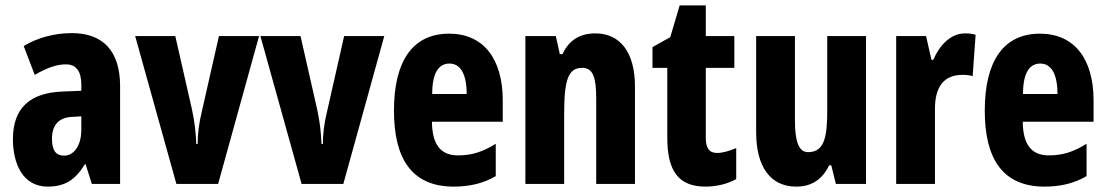

<svg xmlns="http://www.w3.org/2000/svg" viewBox="-20 -749 4109 713"><path d="M247 -626C182 -626 119 -609 68 -578L109 -471C156 -498 191 -510 225 -510C264 -510 282 -483 282 -434V-412L211 -409C92 -404 28 -349 28 -232C28 -142 64 -56 157 -56C223 -56 261 -83 295 -139H298L321 -66H426V-429C426 -562 360 -626 247 -626ZM248 -315 282 -317V-267C282 -209 255 -171 218 -171C188 -171 173 -190 173 -234C173 -284 198 -313 248 -315Z M635 -66H790L942 -615H793L730 -337C718 -288 714 -250 714 -214H709C707 -259 703 -295 693 -342L631 -615H482Z M1100 -66H1255L1407 -615H1258L1195 -337C1183 -288 1179 -250 1179 -214H1174C1172 -259 1168 -295 1158 -342L1096 -615H947Z M1648 -624C1513 -624 1443 -523 1443 -338C1443 -160 1509 -56 1665 -56C1724 -56 1775 -68 1821 -95V-215C1771 -184 1730 -172 1681 -172C1617 -172 1585 -211 1584 -297H1847V-376C1847 -531 1775 -624 1648 -624ZM1649 -513C1690 -513 1713 -474 1713 -400H1585C1585 -483 1612 -513 1649 -513Z M2191 -625C2137 -625 2093 -602 2069 -548H2059L2044 -615H1931V-66H2075V-325C2075 -453 2090 -497 2142 -497C2184 -497 2194 -458 2194 -383V-66H2338V-427C2338 -555 2283 -625 2191 -625Z M2643 -181C2614 -181 2601 -199 2601 -236V-497H2707V-615H2601V-729H2504L2469 -611L2403 -574V-497H2458V-237C2458 -115 2499 -56 2600 -56C2641 -56 2682 -66 2714 -84V-199C2687 -188 2664 -181 2643 -181Z M3196 -615H3052V-339C3052 -242 3042 -184 2981 -184C2946 -184 2932 -224 2932 -302V-615H2788V-258C2788 -131 2840 -56 2937 -56C2994 -56 3034 -83 3059 -135H3067L3084 -66H3196Z M3563 -625C3507 -625 3466 -575 3446 -527H3439L3419 -615H3308V-66H3452V-345C3452 -424 3483 -471 3554 -471C3566 -471 3582 -470 3592 -466L3603 -620C3585 -625 3574 -625 3563 -625Z M3842 -624C3707 -624 3637 -523 3637 -338C3637 -160 3703 -56 3859 -56C3918 -56 3969 -68 4015 -95V-215C3965 -184 3924 -172 3875 -172C3811 -172 3779 -211 3778 -297H4041V-376C4041 -531 3969 -624 3842 -624ZM3843 -513C3884 -513 3907 -474 3907 -400H3779C3779 -483 3806 -513 3843 -513Z"/></svg>

Font: Noto Sans Malayalam UI ExtraCondensed ExtraBold
Style: Regular
Weight: 800
Width: 2
Designer: Jelle Bosma - Monotype Design Team
Foundry: Monotype Imaging Inc.
Version: Version 2.104